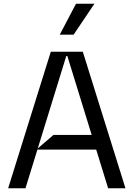

<svg xmlns="http://www.w3.org/2000/svg" viewBox="-20 -1003 712 1023"><path d="M23.4 0 250.7 -727.3H421.2L648.4 0H556.1L338.8 -704.5H333.1L115.8 0ZM174 -206 264.9 -284.1H522V-206ZM298.3 -818.2 384.9 -983H483L372.2 -818.2Z"/></svg>

Font: Riot Sans
Style: Regular
Weight: 400
Designer: Rasmus Andersson
Foundry: rsms
Version: Version 3.005